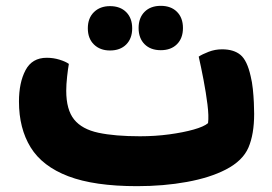

<svg xmlns="http://www.w3.org/2000/svg" viewBox="-20 -622 933 658"><path d="M450 16Q303 16 214 -18Q125 -52 85 -117Q45 -182 45 -274Q45 -339 67.5 -381.5Q90 -424 140 -424Q163 -424 184 -417.5Q205 -411 216 -403Q213 -387 210 -359.5Q207 -332 207 -311Q207 -246 234 -212.5Q261 -179 317.5 -167Q374 -155 460 -155Q512 -155 560 -161.5Q608 -168 643.5 -178Q679 -188 693 -200Q696 -224 691 -264Q686 -304 677.5 -348.5Q669 -393 661 -428Q673 -436 695 -444.5Q717 -453 741 -453Q781 -453 804 -434Q827 -415 839 -361Q844 -341 846.5 -317Q849 -293 850 -270.5Q851 -248 851 -232Q851 -162 831.5 -116.5Q812 -71 754 -41Q700 -13 620.5 1.5Q541 16 450 16ZM357 -449Q323 -449 302 -469.5Q281 -490 281 -525Q281 -560 302 -580.5Q323 -601 357 -601Q392 -601 412.5 -580.5Q433 -560 433 -525Q433 -490 412.5 -469.5Q392 -449 357 -449ZM531 -450Q496 -450 475.5 -470.5Q455 -491 455 -526Q455 -561 475.5 -581.5Q496 -602 531 -602Q566 -602 586.5 -581.5Q607 -561 607 -526Q607 -491 586.5 -470.5Q566 -450 531 -450Z"/></svg>

Font: Baloo Bhaijaan 2 ExtraBold
Style: Regular
Weight: 800
Designer: Sanskriti Dholi, Noopur Datye and Ek Type
Foundry: Ek Type
Version: Version 1.701